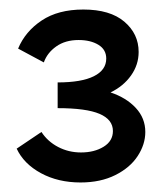

<svg xmlns="http://www.w3.org/2000/svg" viewBox="-20 -782 348 403"><path d="M285 -505Q285 -479 269 -454.5Q253 -430 222 -414.5Q191 -399 149 -399Q102 -399 66 -418.5Q30 -438 15 -470L67 -505Q80 -485 102 -473.5Q124 -462 150 -462Q178 -462 197.5 -474Q217 -486 217 -507Q217 -531 189 -543Q161 -555 101 -555V-609Q151 -609 177 -622Q203 -635 203 -659Q203 -678 186.5 -688Q170 -698 145 -698Q117 -698 98 -684.5Q79 -671 72 -651L18 -680Q33 -716 67.5 -739Q102 -762 155 -762Q211 -762 241 -736.5Q271 -711 271 -673Q271 -646 255 -623.5Q239 -601 212 -588Q245 -577 265 -555.5Q285 -534 285 -505Z"/></svg>

Font: Ysabeau SC Semibold
Style: Regular
Weight: 600
Designer: Christian Thalmann (Catharsis Fonts)
Version: Version 0.003